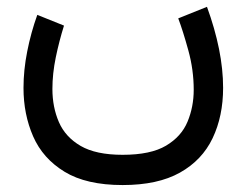

<svg xmlns="http://www.w3.org/2000/svg" viewBox="-20 -322 717 558"><path d="M336.4 127.9Q418 127.9 462.6 101.3Q507.3 74.7 525.1 31.5Q543 -11.7 543 -61Q543 -119.1 527.3 -175.8Q511.7 -232.4 498 -268.6L581.5 -302.2Q604.5 -239.3 616.5 -179.9Q628.4 -120.6 628.4 -66.9Q628.4 15.6 597.9 79.6Q567.4 143.6 502.9 179.7Q438.5 215.8 336.4 215.8Q231 215.8 167.7 177.2Q104.5 138.7 76.4 74.5Q48.3 10.3 48.3 -66.4Q48.3 -118.2 59.1 -172.6Q69.8 -227.1 88.4 -278.8L166 -247.6Q151.9 -202.6 142.1 -155.3Q132.3 -107.9 132.3 -63.5Q132.3 -10.7 151.1 32.7Q169.9 76.2 214.4 102.1Q258.8 127.9 336.4 127.9Z"/></svg>

Font: Vazirmatn FD
Style: Regular
Weight: 400
Designer: Saber Rastikerdar
Foundry: Saber Rastikerdar
Version: Version 33.001